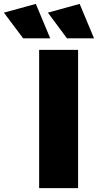

<svg xmlns="http://www.w3.org/2000/svg" viewBox="-141 -966 503 986"><path d="M60 0V-710H260V0ZM203 -769 105 -901 268 -946 342 -769ZM-22 -769 -121 -901 43 -946 117 -769Z"/></svg>

Font: Livvic Black
Style: Regular
Weight: 900
Designer: Jacques Le Bailly, Baron von Fonthausen
Version: Version 1.001; ttfautohint (v1.8.2)